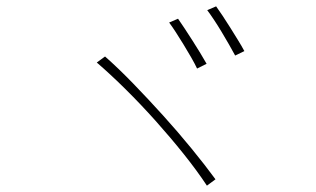

<svg xmlns="http://www.w3.org/2000/svg" viewBox="-20 -707 996 605"><path d="M541 -648Q549 -637 561 -618.5Q573 -600 586 -580Q599 -560 611 -540Q623 -520 631 -506L601 -491Q594 -506 582.5 -526Q571 -546 558.5 -566.5Q546 -587 534 -605.5Q522 -624 513 -636ZM661 -687Q669 -676 681 -658Q693 -640 705.5 -620Q718 -600 730 -580.5Q742 -561 750 -546L721 -532Q713 -547 701.5 -567Q690 -587 678 -607Q666 -627 654 -645Q642 -663 633 -675ZM311 -529Q353 -492 400 -443.5Q447 -395 494 -343Q541 -291 583.5 -239Q626 -187 659 -142L632 -122Q601 -169 559 -221.5Q517 -274 470.5 -326Q424 -378 376 -425.5Q328 -473 285 -510Z"/></svg>

Font: Kinto Sans Thin
Style: Regular
Weight: 100
Designer: Authors: Ryoko NISHIZUKA  (kana & ideographs); Paul D. Hunt (Latin, Greek & Cyrillic); Wenlong ZHANG  (bopomofo); Sandol
Foundry: Adobe Systems Incorporated, ookami Inc.
Version: Version 0.001